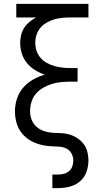

<svg xmlns="http://www.w3.org/2000/svg" viewBox="-20 -755 540 990"><path d="M250 215V145H279Q295 145 310 141Q325 137 336.5 127Q348 117 353 102.5Q358 88 358 73Q358 54 349 37Q340 20 323.5 11.5Q307 3 288 1.5Q269 0 250.5 -0.5Q232 -1 213.5 -4Q195 -7 177 -12.5Q159 -18 142.5 -27Q126 -36 112 -48Q98 -60 87 -75.5Q76 -91 69.5 -108.5Q63 -126 60 -144.5Q57 -163 57 -181Q57 -214 67.5 -246Q78 -278 99.5 -303Q121 -328 150 -344.5Q179 -361 211 -370Q184 -379 160 -394Q136 -409 118.5 -430.5Q101 -452 92.5 -479Q84 -506 84 -534Q84 -554 89 -574.5Q94 -595 105 -612Q116 -629 132 -642Q148 -655 166 -665H64V-735H436V-665H343Q322 -665 301 -663Q280 -661 260 -655Q240 -649 221 -638.5Q202 -628 188.5 -612Q175 -596 168.5 -576Q162 -556 162 -535Q162 -513 168.5 -493Q175 -473 189 -457Q203 -441 221.5 -430.5Q240 -420 260 -414.5Q280 -409 301 -406.5Q322 -404 343 -404H380V-334H343Q319 -334 294.5 -331.5Q270 -329 247 -322Q224 -315 202.5 -302.5Q181 -290 165.5 -272Q150 -254 142.5 -230Q135 -206 135 -182Q135 -159 143 -138Q151 -117 167.5 -102Q184 -87 206 -79.5Q228 -72 250 -70.5Q272 -69 294.5 -68.5Q317 -68 338.5 -61.5Q360 -55 379 -42.5Q398 -30 411.5 -12Q425 6 430.5 28Q436 50 436 72Q436 103 425.5 132Q415 161 392 180.5Q369 200 339 207.5Q309 215 279 215Z"/></svg>

Font: Iosevka Curly
Style: Regular
Weight: 400
Monospace: yes
Designer: Belleve Invis
Foundry: Belleve Invis
Version: Version 22.1.2; ttfautohint (v1.8.4)